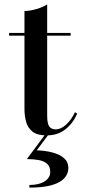

<svg xmlns="http://www.w3.org/2000/svg" viewBox="-20 -610 386 875"><path d="M192.5 7Q149.5 7 127.8 -10.5Q106 -28 98.8 -55.5Q91.5 -83 91.5 -112.5V-560Q117 -560 147 -569Q177 -578 195 -590V-84.5Q195 -47 204.2 -33.8Q213.5 -20.5 234 -20.5Q258.5 -20.5 282.8 -43.5Q307 -66.5 321.5 -98.5L332 -92.5Q313 -48.5 278.2 -20.8Q243.5 7 192.5 7ZM21.5 -447.5V-460H302V-447.5ZM114 245V233Q158.5 233 183.8 216.2Q209 199.5 209 174Q209 149.5 195 136.8Q181 124 156.8 119.5Q132.5 115 102.5 115L189 -1.5H204.5L147.5 75Q187 76.5 219.5 85Q252 93.5 271.8 110.8Q291.5 128 291.5 156Q291.5 181 274 201.2Q256.5 221.5 217.5 233.2Q178.5 245 114 245Z"/></svg>

Font: Bodoni Moda 18pt Medium
Style: Regular
Weight: 500
Designer: Owen Earl
Foundry: indestructible type
Version: Version 2.004